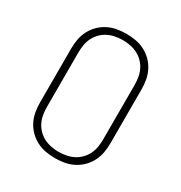

<svg xmlns="http://www.w3.org/2000/svg" viewBox="-175 -870 950 1005"><g transform="rotate(30 300.0 -367.5)"><path d="M300 8Q271 8 243 3Q215 -2 189.5 -15Q164 -28 143.5 -48.5Q123 -69 110 -94.5Q97 -120 92 -148Q87 -176 87 -205V-530Q87 -559 92 -587Q97 -615 110 -640.5Q123 -666 143.5 -686.5Q164 -707 189.5 -720Q215 -733 243 -738Q271 -743 300 -743Q329 -743 357 -738Q385 -733 410.5 -720Q436 -707 456.5 -686.5Q477 -666 490 -640.5Q503 -615 508 -587Q513 -559 513 -530V-205Q513 -176 508 -148Q503 -120 490 -94.5Q477 -69 456.5 -48.5Q436 -28 410.5 -15Q385 -2 357 3Q329 8 300 8ZM300 -30Q323 -30 346 -34.5Q369 -39 389.5 -49.5Q410 -60 426.5 -77Q443 -94 453 -115Q463 -136 466.5 -159Q470 -182 470 -205V-530Q470 -553 466.5 -576Q463 -599 453 -620Q443 -641 426.5 -658Q410 -675 389.5 -685.5Q369 -696 346 -700.5Q323 -705 300 -705Q277 -705 254 -700.5Q231 -696 210.5 -685.5Q190 -675 173.5 -658Q157 -641 147 -620Q137 -599 133.5 -576Q130 -553 130 -530V-205Q130 -182 133.5 -159Q137 -136 147 -115Q157 -94 173.5 -77Q190 -60 210.5 -49.5Q231 -39 254 -34.5Q277 -30 300 -30Z"/></g></svg>

Font: Iosevka SS04 XLt Ex
Style: Regular
Weight: 200
Width: 7
Monospace: yes
Designer: Belleve Invis
Foundry: Belleve Invis
Version: Version 19.0.0; ttfautohint (v1.8.4)